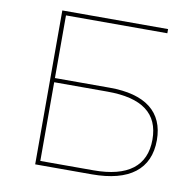

<svg xmlns="http://www.w3.org/2000/svg" viewBox="-78 -780 875 860"><g transform="rotate(10 359.0 -350.0)"><path d="M399 -377C557 -377 635 -319 635 -200C635 -80 555 -19 399 -19H157V-377ZM395 0C565 0 655 -69 655 -201C655 -329 569 -396 406 -396H157V-681H618V-700H137V0Z"/></g></svg>

Font: Montserrat-Alt1 Thin
Style: Regular
Weight: 100
Designer: Differentunic
Foundry: Differentunic
Version: Version 7.222